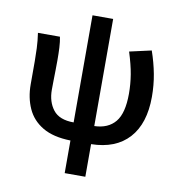

<svg xmlns="http://www.w3.org/2000/svg" viewBox="-87 -705 896 962"><g transform="rotate(10 360.5 -223.5)"><path d="M306 178V12Q218 10 164 -22Q110 -54 85.5 -108.5Q61 -163 61 -230V-348Q61 -377 59.5 -414Q58 -451 52 -491H164Q169 -466 170.5 -436.5Q172 -407 172 -373Q172 -350 171.5 -321Q171 -292 170.5 -265.5Q170 -239 170 -222Q170 -161 201.5 -120.5Q233 -80 306 -80V-625H411V-80Q481 -82 517.5 -126Q554 -170 554 -269Q554 -319 546 -367Q538 -415 518 -478L629 -503Q649 -445 659.5 -389.5Q670 -334 670 -274Q670 -138 603 -64Q536 10 411 12V178Z"/></g></svg>

Font: Source Sans Pro SemiBold
Style: Regular
Weight: 600
Designer: Paul D. Hunt
Foundry: Adobe Systems Incorporated
Version: Version 2.045;hotconv 1.0.109;makeotfexe 2.5.65596